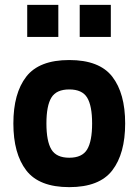

<svg xmlns="http://www.w3.org/2000/svg" viewBox="-20 -758 570 790"><path d="M88 -442.5Q141 -511 265 -511Q389 -511 442 -442.5Q495 -374 495 -250Q495 -126 442 -57Q389 12 265 12Q141 12 88 -57Q35 -126 35 -250Q35 -374 88 -442.5ZM191.5 -143Q212 -109 265 -109Q318 -109 338.5 -143Q359 -177 359 -250Q359 -323 338.5 -356.5Q318 -390 265 -390Q212 -390 191.5 -356.5Q171 -323 171 -250Q171 -177 191.5 -143ZM92 -606V-738H220V-606ZM308 -606V-738H436V-606Z"/></svg>

Font: TitilliumText22L Xb
Style: Bold
Weight: 400
Designer: Campivisivi
Foundry: Campivisivi
Version: 1.000